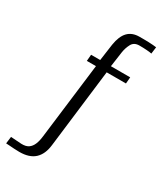

<svg xmlns="http://www.w3.org/2000/svg" viewBox="-289 -707 797 931"><g transform="rotate(30 110.0 -241.5)"><path d="M-19 146Q-32 146 -48.5 145Q-65 144 -77.5 143Q-90 142 -95 142L-90 103L-31 107Q-5 108 9.5 98Q24 88 32 69Q40 50 43 23L95 -400H44L47 -436H98L111 -529Q119 -580 142.5 -604.5Q166 -629 207 -629Q217 -629 231 -629Q245 -629 258.5 -628.5Q272 -628 283.5 -627Q295 -626 302 -625L297 -587Q290 -589 270.5 -590.5Q251 -592 228 -592Q198 -592 186 -569.5Q174 -547 170 -521L158 -436H266L263 -400H155L102 38Q96 91 66.5 118.5Q37 146 -19 146Z"/></g></svg>

Font: Alumni Sans
Style: Regular
Weight: 400
Designer: Robert E. Leuschke
Foundry: Robert E. Leuschke
Version: Version 1.018